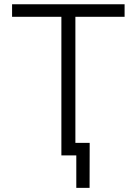

<svg xmlns="http://www.w3.org/2000/svg" viewBox="-20 -748 658 924"><path d="M38.1 -667V-727.5H579.6V-667H342.8V0H275.4V-667ZM347.2 156.2V0H305.2V-60.5H411.6L411.1 156.2Z"/></svg>

Font: Inter 24pt Light
Style: Regular
Weight: 300
Designer: Rasmus Andersson
Foundry: rsms
Version: Version 4.001;git-66647c0bb